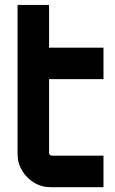

<svg xmlns="http://www.w3.org/2000/svg" viewBox="-20 -778 478 798"><path d="M191.2 0Q152.8 0 121.6 -18.9Q90.5 -37.8 71.8 -69Q53 -100.1 53 -137.5V-757.6H183.9V-580H410.1V-449.1H183.9V-143.1Q183.9 -138.1 187.5 -134.5Q191.1 -130.9 196.1 -130.9H410.1V0H191.2Z"/></svg>

Font: Orbitron
Style: Regular
Weight: 400
Designer: Matt McInerney
Foundry: The League of Moveable Type
Version: Version 2.001